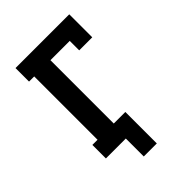

<svg xmlns="http://www.w3.org/2000/svg" viewBox="-252 -846 1104 1104"><g transform="rotate(-45 300.0 -294.5)"><path d="M248 146V0H86V-110H128V-625H86V-735H523V-548H417V-625H260V-110H354V146Z"/></g></svg>

Font: Iosevka Slab XBdEx
Style: Regular
Weight: 800
Width: 7
Monospace: yes
Designer: Belleve Invis
Foundry: Belleve Invis
Version: Version 11.1.0; ttfautohint (v1.8.3)